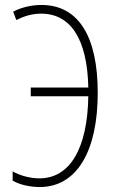

<svg xmlns="http://www.w3.org/2000/svg" viewBox="-20 -744 467 774"><path d="M140 10C290 10 374 -135 374 -370C374 -596 297 -724 147 -724C107 -724 65 -714 33 -697L46 -663C78 -680 112 -689 146 -689C265 -689 332 -586 336 -391H104V-356H336C333 -148 263 -25 139 -25C103 -25 63 -35 31 -53V-16C59 1 102 10 140 10Z"/></svg>

Font: Noto Sans ExtraCondensed ExtraLight
Style: Regular
Weight: 200
Width: 2
Designer: Monotype Design Team
Foundry: Monotype Imaging Inc.
Version: Version 2.013